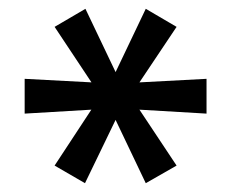

<svg xmlns="http://www.w3.org/2000/svg" viewBox="-20 -737 525 436"><path d="M173 -321 104 -361 196 -501 205 -489 36 -479V-558L206 -549L197 -536L104 -676L174 -717L246 -566H239L311 -717L381 -676L288 -537L279 -549L449 -558V-479L279 -489L288 -501L381 -361L311 -321L239 -472H246Z"/></svg>

Font: Nunito Sans 10pt SemiExpanded SemiBold
Style: Regular
Weight: 600
Width: 6
Designer: Vernon Adams
Foundry: Vernon Adams
Version: Version 3.101;gftools[0.9.27]